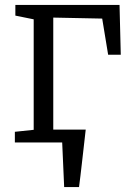

<svg xmlns="http://www.w3.org/2000/svg" viewBox="-20 -575 546 775"><path d="M239 180Q238 157.5 237 135Q236 112.5 235 90Q234 67.5 233 45Q232 22.5 231 0L181 -52H326Q323.5 -29 320.8 -5.8Q318 17.5 315.5 40.8Q313 64 310.2 87.2Q307.5 110.5 304.8 133.8Q302 157 299 180ZM40 0V-43L116 -51V-497L42 -512V-555H462.5L467.5 -354H416.5L392.5 -500L195 -504V-51L313.5 -43V0Z"/></svg>

Font: Merriweather Light
Style: Regular
Weight: 300
Designer: Eben Sorkin
Foundry: Eben Sorkin
Version: Version 2.100